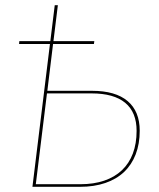

<svg xmlns="http://www.w3.org/2000/svg" viewBox="-20 -720 614 740"><path d="M203 -700 186 -561.5H343.5L342 -550.5H184.5L162.5 -370H335Q425 -370 471.8 -330.5Q518.5 -291 518.5 -216Q518.5 -165.5 503 -125.2Q487.5 -85 458.2 -57.2Q429 -29.5 386 -14.8Q343 0 288.5 0H105L172.5 -550.5H53.5L54.5 -561.5H174L191 -700ZM161 -360 118 -10H290Q341.5 -10 381.8 -23.8Q422 -37.5 449.8 -63.8Q477.5 -90 492 -128.2Q506.5 -166.5 506.5 -215.5Q506.5 -287.5 462.5 -323.8Q418.5 -360 333.5 -360Z"/></svg>

Font: Lato Hairline
Style: Italic
Weight: 100
Italic angle: -7°
Designer: Lukasz Dziedzic
Foundry: tyPoland Lukasz Dziedzic
Version: Version 2.007; 2014-02-27